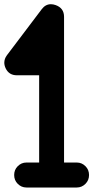

<svg xmlns="http://www.w3.org/2000/svg" viewBox="-42 -814 458 893"><path d="M-15.6 -496.1C-5.4 -474.6 12.2 -463.9 36.1 -463.9H140.1V-58.1H81.1C64.9 -58.1 51.8 -52.2 40.5 -41C29.3 -29.8 23.9 -16.1 23.9 0C23.9 16.1 29.3 29.8 40.5 41C51.8 52.2 64.9 58.1 81.1 58.1H314.9C331.1 58.1 344.2 52.2 355.5 41C366.7 29.8 372.1 16.1 372.1 0C372.1 -16.1 366.7 -29.8 355.5 -41C344.2 -52.2 331.1 -58.1 314.9 -58.1H255.9V-735.8C255.9 -763.2 242.7 -781.2 216.3 -790.5C209 -793 201.7 -794.4 194.8 -794.4C177.7 -794.4 163.6 -786.6 151.9 -771L-9.8 -557.1C-18.1 -545.9 -22 -534.2 -22 -522.5C-22 -514.2 -20 -505.4 -15.6 -496.1Z"/></svg>

Font: Nemoy
Style: Bold
Weight: 700
Designer: BSozoo
Foundry: BSozoo
Version: Version 001.000